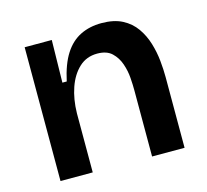

<svg xmlns="http://www.w3.org/2000/svg" viewBox="-83 -631 780 725"><g transform="rotate(-15 306.5 -268.0)"><path d="M68 0V-315V-523H174L171 -357H188Q202 -422 227 -461Q252 -500 288.5 -518Q325 -536 371 -536Q420 -536 452.5 -519Q485 -502 505 -473.5Q525 -445 535.5 -410.5Q546 -376 549.5 -341Q553 -306 553 -276V0H426V-260Q426 -280 424 -308Q422 -336 412.5 -363.5Q403 -391 383 -410Q363 -429 326 -429Q284 -429 255 -402Q226 -375 210.5 -330.5Q195 -286 194 -231V0Z"/></g></svg>

Font: Bricolage Grotesque SemiBold
Style: Regular
Weight: 600
Designer: Mathieu Triay
Foundry: Atelier Triay
Version: Version 1.000;gftools[0.9.30]